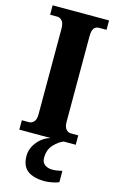

<svg xmlns="http://www.w3.org/2000/svg" viewBox="-142 -769 648 1065"><g transform="rotate(15 182.5 -237.0)"><path d="M21 0V-54H63Q77 -54 89.5 -66.5Q102 -79 102 -110V-600Q102 -634 89.5 -647Q77 -660 63 -660H21V-714H345V-660H302Q284 -660 273.5 -647Q263 -634 263 -600V-111Q263 -81 274.5 -67.5Q286 -54 302 -54H345V0ZM233 240Q165 240 131 213.5Q97 187 97 130Q97 99 112 72Q127 45 150.5 26Q174 7 201 0H276Q249 10 221.5 39Q194 68 194 115Q194 142 211.5 154.5Q229 167 255 167Q267 167 281 165Q295 163 311 159V224Q297 231 271.5 235.5Q246 240 233 240Z"/></g></svg>

Font: Noto Serif Thai Condensed ExtraBold
Style: Regular
Weight: 800
Width: 3
Designer: Monotype Design Team
Foundry: Monotype Imaging Inc.
Version: Version 2.002; ttfautohint (v1.8.4.7-5d5b)